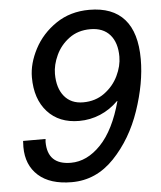

<svg xmlns="http://www.w3.org/2000/svg" viewBox="-51 -733 664 792"><g transform="rotate(-5 281.0 -337.0)"><path d="M28 -148Q28 -163 29 -173H122L121 -161Q121 -66 218 -66Q285 -66 342 -125.5Q399 -185 431 -303H429Q396 -270 354.5 -252.5Q313 -235 267 -235Q184 -235 136 -288Q88 -341 88 -431Q88 -488 119.5 -548Q151 -608 210 -648Q269 -688 348 -688Q444 -688 493 -632.5Q542 -577 542 -467Q542 -368 503.5 -255Q465 -142 390.5 -64Q316 14 215 14Q125 14 76.5 -29.5Q28 -73 28 -148ZM455 -485Q455 -543 426.5 -575.5Q398 -608 345 -608Q294 -608 257.5 -581Q221 -554 202.5 -514Q184 -474 184 -437Q184 -378 212 -344Q240 -310 290 -310Q341 -310 378.5 -337.5Q416 -365 435.5 -405.5Q455 -446 455 -485Z"/></g></svg>

Font: CST
Style: Italic
Weight: 400
Italic angle: -14°
Version: Version 1.00